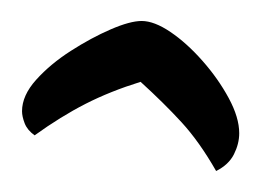

<svg xmlns="http://www.w3.org/2000/svg" viewBox="-20 -569 248 183"><path d="M186 -406Q170 -434 153 -452.5Q136 -471 114 -491Q85 -482 61.5 -470Q38 -458 13 -440Q6 -445 3.5 -451.5Q1 -458 1 -463Q1 -478 14.5 -493Q28 -508 47.5 -520.5Q67 -533 85.5 -541Q104 -549 115 -549Q127 -549 142.5 -538.5Q158 -528 173 -511Q188 -494 198 -475.5Q208 -457 208 -442Q208 -432 203 -422Q198 -412 186 -406Z"/></svg>

Font: Dancing Script SemiBold
Style: Regular
Weight: 600
Designer: Pablo Impallari
Foundry: Pablo Impallari
Version: Version 2.001